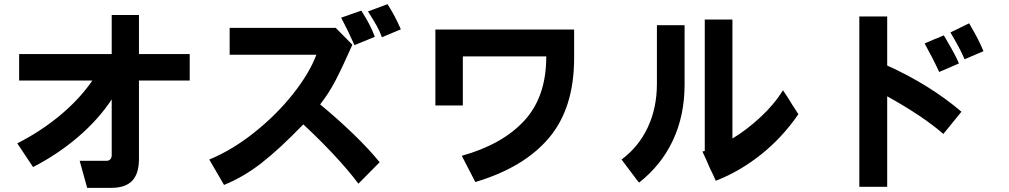

<svg xmlns="http://www.w3.org/2000/svg" viewBox="-20 -789 4850 923"><path d="M516 114H399L363 -16H492Q504 -16 510.5 -23.5Q517 -31 517 -43V-311Q452 -213 354 -129.5Q256 -46 139 14L63 -100Q176 -157 270 -235.5Q364 -314 424 -402H72V-529H517V-717H648V-529H892V-402H648V-25Q648 46 615.5 80Q583 114 516 114Z M1749 -734 1843 -769Q1879 -713 1907 -648L1816 -610Q1806 -638 1791 -665Q1776 -692 1749 -734ZM1733 -592 1684 -572Q1655 -638 1620 -704Q1662 -718 1717 -738Q1742 -698 1755.5 -672Q1769 -646 1782 -612ZM1703 94Q1655 30 1585 -45Q1515 -120 1438 -191Q1325 -74 1238 -6Q1151 62 1057 100Q1006 12 986 -22Q1097 -68 1203 -152.5Q1309 -237 1388 -336.5Q1467 -436 1501 -526H1084V-655H1594L1674 -574Q1627 -468 1594.5 -405Q1562 -342 1519 -287Q1604 -217 1680 -143.5Q1756 -70 1805 -9Q1771 25 1703 94Z M2265 86 2200 -40Q2396 -95 2501 -209.5Q2606 -324 2606 -516V-518H2205V-282H2073V-647H2740V-511Q2740 -269 2619 -126Q2498 17 2265 86Z M3787 -288Q3807 -256 3818 -240Q3742 -129 3639.5 -47Q3537 35 3421 80Q3409 52 3392 18Q3382 -6 3373 -25.5Q3364 -45 3357 -60Q3363 -63 3368 -63V-695H3501V-123Q3569 -164 3635 -225Q3701 -286 3744 -355Q3765 -325 3787 -288ZM3038 71 2968 -22Q3050 -83 3094 -176.5Q3138 -270 3138 -387V-668H3271V-383Q3271 -234 3215 -114.5Q3159 5 3052 89Q3048 83 3038 71Z M4245 -326V109H4111V-710H4245V-474Q4449 -382 4602 -252L4515 -145Q4418 -230 4245 -326ZM4563 -609 4549 -633 4598 -657Q4632 -674 4639 -677L4649 -659Q4683 -602 4708 -543L4617 -504Q4608 -526 4594.5 -552Q4581 -578 4563 -609ZM4425 -580 4471 -600Q4485 -605 4496.5 -610Q4508 -615 4517 -619Q4523 -610 4528 -601Q4533 -592 4538 -583Q4571 -528 4590 -484L4495 -443Q4465 -508 4425 -580Z"/></svg>

Font: Gmarket Sans TTF Bold
Style: Regular
Weight: 700
Designer: Creative Director : Sungho Lee; Art Director : Kiwoong Choi; Project Manager : Sori Yang, Jongwook Yoon; Font Designer :
Foundry: Sandoll Inc.
Version: Version 1.000;hotconv 1.0.109;makeotfexe 2.5.65596